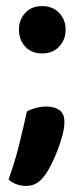

<svg xmlns="http://www.w3.org/2000/svg" viewBox="-20 -491 275 629"><path d="M42 -394Q42 -426 62.5 -448.5Q83 -471 118 -471Q153 -471 174 -448.5Q195 -426 195 -394Q195 -361 174 -338.5Q153 -316 118 -316Q83 -316 62.5 -338.5Q42 -361 42 -394ZM127 83Q114 101 99.5 109.5Q85 118 65 118Q32 118 8 97Q17 72 26 43Q35 14 42.5 -16Q50 -46 56.5 -74Q63 -102 68 -126Q81 -133 98 -137.5Q115 -142 132 -142Q157 -142 174 -131Q191 -120 191 -91Q191 -72 184.5 -47.5Q178 -23 168.5 1.5Q159 26 148 48Q137 70 127 83Z"/></svg>

Font: Baloo Tammudu 2 SemiBold
Style: Regular
Weight: 600
Designer: Maithili Shingre, Omkar Shende and Ek Type
Foundry: Ek Type
Version: Version 1.640;hotconv 1.0.111;makeotfexe 2.5.65597; ttfautoh